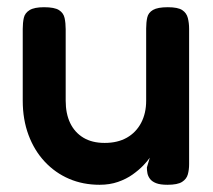

<svg xmlns="http://www.w3.org/2000/svg" viewBox="-20 -503 591 532"><path d="M256 9Q210 9 171.5 -7.5Q133 -24 104 -55Q75 -86 59 -129Q43 -172 43 -224V-423Q43 -440 46 -453.5Q49 -467 62 -475Q75 -483 102 -483Q131 -483 143.5 -475Q156 -467 159 -453Q162 -439 162 -422V-224Q162 -188 174.5 -162Q187 -136 211 -121.5Q235 -107 270 -107Q306 -107 331.5 -121.5Q357 -136 371 -162.5Q385 -189 385 -224V-424Q385 -441 388 -454.5Q391 -468 404 -475.5Q417 -483 445 -483Q473 -483 485 -475Q497 -467 500.5 -453Q504 -439 504 -423V-48Q504 -33 500.5 -20Q497 -7 484.5 1Q472 9 444 9Q424 9 412.5 4.5Q401 0 395.5 -7.5Q390 -15 388.5 -23Q387 -31 387 -39L395 -66Q389 -57 377 -44.5Q365 -32 347.5 -19.5Q330 -7 307 1Q284 9 256 9Z"/></svg>

Font: Fredoka Medium
Style: Regular
Weight: 500
Designer: Ben Nathan
Foundry: Milena B. Brandão, Ben Nathan
Version: Version 2.001